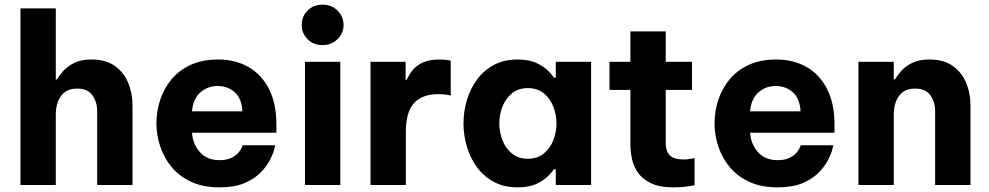

<svg xmlns="http://www.w3.org/2000/svg" viewBox="-20 -796 4253 826"><path d="M68 0V-760H220V-454H225Q234 -470 251.5 -490Q269 -510 298.5 -525Q328 -540 374 -540Q436 -540 475 -511.5Q514 -483 532 -438.5Q550 -394 550 -345V0H398V-319Q398 -357 377.5 -386Q357 -415 312 -415Q278 -415 258 -399Q238 -383 229 -358Q220 -333 220 -305V0Z M924 10Q854 10 803 -13.5Q752 -37 719 -76.5Q686 -116 669.5 -165Q653 -214 653 -266Q653 -316 668.5 -364.5Q684 -413 716.5 -453Q749 -493 799.5 -516.5Q850 -540 919 -540Q992 -540 1048.5 -508Q1105 -476 1137 -413.5Q1169 -351 1169 -262V-225H806Q809 -177 839.5 -142Q870 -107 924 -107Q955 -107 974.5 -116.5Q994 -126 1005 -138.5Q1016 -151 1020 -161Q1024 -171 1024 -171H1164Q1164 -171 1159.5 -152.5Q1155 -134 1141 -107Q1127 -80 1100.5 -53Q1074 -26 1031 -8Q988 10 924 10ZM806 -317H1023Q1020 -372 990 -399Q960 -426 916 -426Q872 -426 841 -397.5Q810 -369 806 -317Z M1368 -602Q1328 -602 1303 -627.5Q1278 -653 1278 -688Q1278 -725 1303 -750.5Q1328 -776 1368 -776Q1406 -776 1432 -750.5Q1458 -725 1458 -688Q1458 -653 1432 -627.5Q1406 -602 1368 -602ZM1292 0V-530H1444V0Z M1574 0V-530H1725V-453H1730Q1739 -474 1755 -494Q1771 -514 1799 -527Q1827 -540 1871 -540Q1893 -540 1906 -537.5Q1919 -535 1919 -535V-385Q1919 -385 1904.5 -388Q1890 -391 1867 -391Q1796 -391 1761 -352.5Q1726 -314 1726 -227V0Z M2207 -540Q2258 -540 2291 -523.5Q2324 -507 2341.5 -488Q2359 -469 2363 -462H2371V-530H2523V0H2371V-68H2363Q2359 -61 2341.5 -42Q2324 -23 2291 -6.5Q2258 10 2207 10Q2148 10 2104.5 -13.5Q2061 -37 2032 -76.5Q2003 -116 1988.5 -165Q1974 -214 1974 -265Q1974 -316 1988.5 -365Q2003 -414 2032 -453.5Q2061 -493 2104.5 -516.5Q2148 -540 2207 -540ZM2251 -417Q2210 -417 2182.5 -394.5Q2155 -372 2141.5 -337Q2128 -302 2128 -265Q2128 -228 2141.5 -193Q2155 -158 2182.5 -135.5Q2210 -113 2251 -113Q2292 -113 2319.5 -135.5Q2347 -158 2360.5 -193Q2374 -228 2374 -265Q2374 -302 2360.5 -337Q2347 -372 2319.5 -394.5Q2292 -417 2251 -417Z M2878 10Q2816 10 2779 -8.5Q2742 -27 2723 -55.5Q2704 -84 2698 -116Q2692 -148 2692 -175V-409H2602V-530H2692V-661H2844V-530H2957V-409H2844V-179Q2844 -146 2861.5 -128Q2879 -110 2920 -110Q2938 -110 2953 -113Q2968 -116 2968 -116V1Q2968 1 2941 5.5Q2914 10 2878 10Z M3325 10Q3255 10 3204 -13.5Q3153 -37 3120 -76.5Q3087 -116 3070.5 -165Q3054 -214 3054 -266Q3054 -316 3069.5 -364.5Q3085 -413 3117.5 -453Q3150 -493 3200.5 -516.5Q3251 -540 3320 -540Q3393 -540 3449.5 -508Q3506 -476 3538 -413.5Q3570 -351 3570 -262V-225H3207Q3210 -177 3240.5 -142Q3271 -107 3325 -107Q3356 -107 3375.5 -116.5Q3395 -126 3406 -138.5Q3417 -151 3421 -161Q3425 -171 3425 -171H3565Q3565 -171 3560.5 -152.5Q3556 -134 3542 -107Q3528 -80 3501.5 -53Q3475 -26 3432 -8Q3389 10 3325 10ZM3207 -317H3424Q3421 -372 3391 -399Q3361 -426 3317 -426Q3273 -426 3242 -397.5Q3211 -369 3207 -317Z M3673 0V-530H3825V-454H3830Q3839 -470 3856.5 -490Q3874 -510 3903.5 -525Q3933 -540 3979 -540Q4041 -540 4080 -511.5Q4119 -483 4137 -438.5Q4155 -394 4155 -345V0H4003V-319Q4003 -357 3982.5 -386Q3962 -415 3917 -415Q3883 -415 3863 -399Q3843 -383 3834 -358Q3825 -333 3825 -305V0Z"/></svg>

Font: Be Vietnam Pro
Style: Bold
Weight: 700
Designer: Lam Bao, Tony Le, Vietanh Nguyen
Foundry: Yellow Type Foundry
Version: Version 1.002; ttfautohint (v1.8.3)